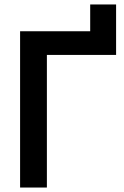

<svg xmlns="http://www.w3.org/2000/svg" viewBox="-20 -840 555 860"><path d="M70 -700H384V-820H500V-594H190V0H70Z"/></svg>

Font: PT Root UI Web Bold
Style: Regular
Weight: 700
Designer: Vitaly Kuzmin
Foundry: ParaType Ltd.
Version: Version 1.000W